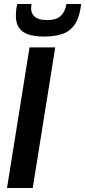

<svg xmlns="http://www.w3.org/2000/svg" viewBox="-20 -936 424 956"><path d="M15 0 127 -700H255L143 0ZM199 -754Q153 -754 121.5 -764.5Q90 -775 74.5 -798Q59 -821 59 -857Q59 -871 60.5 -886Q62 -901 66 -916H137Q136 -909 135.5 -903Q135 -897 135 -891Q136 -872 146.5 -859.5Q157 -847 174 -841.5Q191 -836 213 -836Q246 -836 265.5 -845.5Q285 -855 295.5 -873Q306 -891 311 -916H384Q377 -853 354.5 -817.5Q332 -782 293.5 -768Q255 -754 199 -754Z"/></svg>

Font: Georama ExtraCondensed Thin SemiBold
Style: Italic
Weight: 600
Italic angle: -9°
Version: Version 1.001